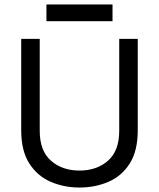

<svg xmlns="http://www.w3.org/2000/svg" viewBox="-20 -834 712 860"><path d="M336 6Q267 6 207.5 -19.5Q148 -45 111.5 -101.5Q75 -158 75 -250V-660H158V-248Q158 -158 208.5 -114Q259 -70 336 -70Q413 -70 463.5 -114Q514 -158 514 -248V-660H597V-250Q597 -158 561 -101.5Q525 -45 465.5 -19.5Q406 6 336 6ZM188 -739V-814H484V-739Z"/></svg>

Font: Lil Grotesk Medium
Style: Regular
Weight: 500
Designer: Bastien Sozeau
Foundry: NBR — Bastien Sozeau
Version: Version 3.003; ttfautohint (v1.8.4.7-5d5b);gftools[0.9.33]